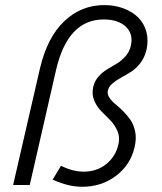

<svg xmlns="http://www.w3.org/2000/svg" viewBox="-20 -717 626 744"><path d="M298.8 6.8Q244.6 6.8 184.1 -21L216.3 -74.7Q262.2 -51.8 304.2 -51.8Q355 -51.8 391.6 -81.1Q428.2 -110.4 439 -158.2Q445.3 -185.5 435.3 -209Q425.3 -232.4 407.7 -250.5Q390.1 -268.6 372.3 -286.4Q354.5 -304.2 344.7 -328.4Q335 -352.5 341.3 -380.4Q346.7 -403.3 361.8 -420.4Q377 -437.5 395.5 -448.5Q414.1 -459.5 432.6 -470.7Q451.2 -481.9 466.3 -499Q481.4 -516.1 486.8 -539.1Q497.6 -584.5 468 -613Q438.5 -641.6 381.8 -641.6Q242.7 -641.6 197.3 -446.3L95.2 0H30.8L134.8 -451.7Q163.1 -572.3 229 -634.8Q294.9 -697.3 383.8 -697.3Q424.3 -697.3 458.5 -684.6Q492.7 -671.9 515.4 -649.4Q538.1 -627 547.1 -594Q556.2 -561 547.4 -522.9Q540.5 -494.1 523.9 -472.7Q507.3 -451.2 488 -439Q468.8 -426.8 449.7 -416.5Q430.7 -406.2 416 -393.8Q401.4 -381.3 397.9 -366.2Q395 -353 403.3 -339.6Q411.6 -326.2 426 -314.5Q440.4 -302.7 456.8 -286.6Q473.1 -270.5 485.8 -252Q498.5 -233.4 503.9 -206.5Q509.3 -179.7 501.5 -146.5Q485.4 -77.6 429.2 -35.4Q373 6.8 298.8 6.8Z"/></svg>

Font: HK Grotesk Legacy
Style: Italic
Weight: 400
Italic angle: -13°
Designer: Alfredo Marco Pradil
Foundry: Hanken Design Co.
Version: Version 2.022;PS 002.022;hotconv 1.0.88;makeotf.lib2.5.64775